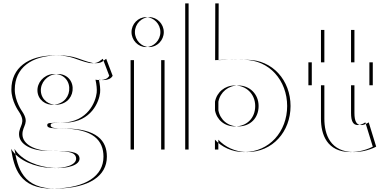

<svg xmlns="http://www.w3.org/2000/svg" viewBox="-20 -880 2278 1130"><path d="M112 -90C112 -142.2 157 -155 110 -225C110 -225 67 -284 67 -353C67 -481 166 -552.6 318 -554C426 -555 445 -527 527 -509C578.8 -503.5 585.3 -522.3 605 -534L643 -434C624 -398 562 -411 562 -411C568 -383 571.4 -354.9 569 -334C563 -281 518 -164 369 -158C286 -157 278 -158 278 -142C278 -126 307 -124 356 -124C552 -124 609 -51 609 42C609 155 506 227 313 230C113 233 83 107 65 -4C157 141 455 132 448 51C444.4 9.6 384 8 279 8C189 8 112 -29 112 -90ZM220.5 -343C217.2 -393 256.8 -438.4 308.5 -444C363.5 -450 404.2 -415 407.5 -365C410.8 -315 377.8 -270 319.5 -264C267.7 -258.7 223.8 -293 220.5 -343ZM92 -90C92 -29 169 8 259 8C364 8 424.4 9.6 428 51C435 132 137 141 45 -4C63 107 93 233 293 230C486 227 589 155 589 42C589 -51 532 -124 336 -124C287 -124 258 -126 258 -142C258 -158 266 -157 349 -158C498 -164 543 -281 549 -334C551.4 -354.9 548 -383 542 -411C542 -411 604 -398 623 -434L585 -534C565.3 -522.3 558.8 -503.5 507 -509C425 -527 406 -555 298 -554C146 -552.6 47 -481 47 -353C47 -284 90 -225 90 -225C137 -155 92 -142.2 92 -90ZM200.5 -343C203.8 -293 247.7 -258.7 299.5 -264C357.8 -270 390.8 -315 387.5 -365C384.2 -415 343.5 -450 288.5 -444C236.8 -438.4 197.2 -393 200.5 -343Z M774 -691C774 -739 813 -779 859 -779C905 -779 944 -739 944 -691C944 -643 905 -603 859 -603C813 -603 774 -643 774 -691ZM768.5 0V-526H948.5V0ZM754 -691C754 -643 793 -603 839 -603C885 -603 924 -643 924 -691C924 -739 885 -779 839 -779C793 -779 754 -739 754 -691ZM748.5 0H928.5V-526H748.5Z M1502 -256C1502 -186 1454 -136 1382 -136C1321.6 -136 1275.7 -174.3 1265.3 -230.9L1265.4 -281.6C1276.4 -338.7 1324.2 -377 1382 -377C1449 -377 1502 -327 1502 -256ZM1090 0V-860H1267L1266.1 -526C1335 -530.5 1404.8 -528 1435 -528C1585 -528 1690 -406 1690 -256C1690 -106 1585 15 1435 15C1365 15 1303 -16 1265 -58V0ZM1482 -256C1482 -327 1429 -377 1362 -377C1304.2 -377 1256.4 -338.7 1245.4 -281.6L1245.3 -230.9C1255.7 -174.3 1301.6 -136 1362 -136C1434 -136 1482 -186 1482 -256ZM1070 0H1245V-58C1283 -16 1345 15 1415 15C1565 15 1670 -106 1670 -256C1670 -406 1565 -528 1415 -528C1384.8 -528 1315 -530.5 1246.1 -526L1247 -860H1070Z M1889 -513V-704H2066V-513H2174V-378H2066V-215C2066 -167 2078 -144 2106 -144C2129 -144 2150 -160 2150 -160L2194 -17C2194 -17 2137 15 2064 15C1923 15 1889 -90 1889 -181V-378H1815V-513ZM1869 -513H1795V-378H1869V-181C1869 -90 1903 15 2044 15C2117 15 2174 -17 2174 -17L2130 -160C2130 -160 2109 -144 2086 -144C2058 -144 2046 -167 2046 -215V-378H2154V-513H2046V-704H1869Z"/></svg>

Font: Hussar Plate
Style: Regular
Weight: 700
Foundry: Cannot Into Space Fonts
Version: Version 0.798247